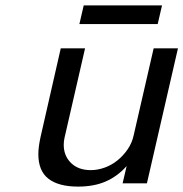

<svg xmlns="http://www.w3.org/2000/svg" viewBox="-20 -679 679 711"><path d="M122 -108Q122 -134 130 -171L205 -500H295L219 -169Q216 -156 216 -143Q216 -102 243 -75.5Q270 -49 316 -49Q342 -49 368 -58.5Q394 -68 415.5 -85.5Q437 -103 453 -126.5Q469 -150 475 -178L549 -500H639L524 0H434L449 -64Q415 -26 371.5 -7Q328 12 269 12Q197 12 159.5 -17Q122 -46 122 -108ZM274 -590 290 -659H580L564 -590Z"/></svg>

Font: Perun
Style: Italic
Weight: 400
Italic angle: -12°
Foundry: Copyright (c) Stefan Peev, Context Ltd, 2016
Version: Version 1.027